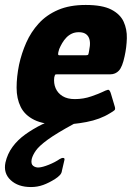

<svg xmlns="http://www.w3.org/2000/svg" viewBox="-47 -498 547 775"><path d="M30 -237Q40 -283 59 -326Q78 -369 109.5 -403.5Q141 -438 187.5 -458Q234 -478 299 -478Q366 -478 402 -459.5Q438 -441 452 -410.5Q466 -380 465 -343.5Q464 -307 456 -271Q447 -228 433 -213Q419 -198 398 -198H183Q176 -198 175 -195.5Q174 -193 172 -186Q169 -162 177.5 -142Q186 -122 205.5 -110Q225 -98 255 -98Q290 -98 321.5 -109Q353 -120 365 -126Q381 -134 388.5 -135.5Q396 -137 401 -119L415 -72Q420 -58 415.5 -53.5Q411 -49 397 -41Q357 -16 302 -5.5Q247 5 197 5Q130 5 91.5 -14Q53 -33 36.5 -66.5Q20 -100 20 -144Q20 -188 30 -237ZM313 -295Q317 -314 316 -327.5Q315 -341 309.5 -350Q304 -359 294.5 -363.5Q285 -368 271 -368Q255 -368 242.5 -362Q230 -356 220.5 -346Q211 -336 204 -324Q197 -312 192 -300Q187 -284 187.5 -279.5Q188 -275 192 -275Q219 -275 246.5 -275Q274 -275 301 -275Q308 -275 309.5 -278.5Q311 -282 313 -295ZM78 257Q26 257 -4 229Q-34 201 -25 158Q-17 123 3.5 95Q24 67 54.5 45Q85 23 123 4Q136 -2 150.5 -7Q165 -12 181 -12H252Q260 -12 259.5 -7.5Q259 -3 251 2Q181 40 146 65.5Q111 91 98 109.5Q85 128 81 144Q77 164 87 171.5Q97 179 110 178Q125 177 150 167Q175 157 194 144Q202 139 208.5 139.5Q215 140 213 148L203 191Q202 201 194.5 209Q187 217 176 224Q151 240 127.5 248.5Q104 257 78 257Z"/></svg>

Font: Glory ExtraBold
Style: Italic
Weight: 800
Italic angle: -12°
Version: Version 1.011